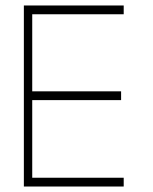

<svg xmlns="http://www.w3.org/2000/svg" viewBox="-20 -680 558 700"><path d="M67 -660H431V-628H97.5V-347H421.5V-315H97.5V-32H431V0H67Z"/></svg>

Font: League Spartan Thin Thin
Style: Regular
Weight: 250
Version: Version 2.002